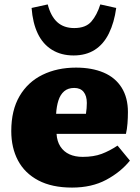

<svg xmlns="http://www.w3.org/2000/svg" viewBox="-20 -835 633 869"><path d="M306 14Q215 14 153.5 -18.5Q92 -51 61.5 -108.5Q31 -166 31 -242Q31 -336 68.5 -400Q106 -464 172.5 -496.5Q239 -529 324 -529Q396 -529 449 -506.5Q502 -484 530.5 -438.5Q559 -393 559 -328Q559 -302 557 -276Q555 -250 550 -229H236Q238 -195 253.5 -171.5Q269 -148 294.5 -136.5Q320 -125 354 -125Q404 -125 440 -138.5Q476 -152 512 -176L568 -108Q526 -56 460.5 -21Q395 14 306 14ZM234 -320H369Q371 -333 372 -345Q373 -357 373 -369Q373 -401 358.5 -419Q344 -437 316 -437Q288 -437 270.5 -422Q253 -407 244.5 -380.5Q236 -354 234 -320ZM313 -584Q257 -584 215.5 -609.5Q174 -635 151 -683Q128 -731 123 -799L196 -815Q210 -761 239.5 -734.5Q269 -708 316 -708Q368 -708 393.5 -737.5Q419 -767 434 -815L506 -799Q497 -733 473 -684Q449 -635 409 -609.5Q369 -584 313 -584Z"/></svg>

Font: Literata ExtraBold
Style: Regular
Weight: 800
Designer: Latin by Veronika Burian and Jose Scaglione. Greek by Irene Vlachou. Cyrillic by Vera Evstafieva.
Foundry: TypeTogether
Version: Version 3.103;gftools[0.9.29]